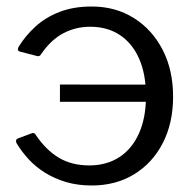

<svg xmlns="http://www.w3.org/2000/svg" viewBox="-20 -560 598 590"><path d="M261.7 -540Q334.9 -540 391.3 -504.6Q447.6 -469.3 479.8 -406.9Q511.9 -344.6 511.9 -263Q511.9 -182 480.3 -120.5Q448.6 -59 392.3 -24.5Q335.9 10 261.7 10Q219 10 183.3 -0.5Q147.6 -11.1 118.8 -29Q90 -46.9 68 -70.7Q46 -94.5 30.4 -120.8Q26.8 -131.3 34.3 -134.3L76.9 -150.2Q85.2 -153.9 89.6 -145.9Q121.1 -99 160.8 -75.3Q200.4 -51.7 254.4 -51.7Q307.4 -51.7 346.6 -77Q385.8 -102.4 407.2 -150.4Q428.6 -198.4 428.6 -265Q428.6 -331.3 407.8 -379Q386.9 -426.8 348.5 -452.3Q310.2 -477.8 256.7 -477.8Q213.3 -477.8 175.4 -458.2Q137.5 -438.6 106.9 -394.5Q104.1 -389.4 101 -388.1Q97.9 -386.7 94.2 -387.7L41.9 -401.3Q31.4 -403.7 36.9 -415.7Q58.2 -450.3 89 -478.4Q119.7 -506.6 162.8 -523.3Q205.8 -540 261.7 -540ZM465.8 -247.1H164.2V-300.2L465.8 -299.9Z"/></svg>

Font: Libre Franklin Thin
Style: Regular
Weight: 100
Designer: Pablo Impallari, Rodrigo Fuenzalida, Nhung Nguyen
Foundry: Impallari Type
Version: Version 3.000